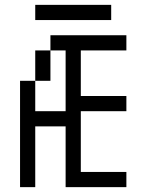

<svg xmlns="http://www.w3.org/2000/svg" viewBox="-20 -770 602 790"><path d="M312.5 -562.5H500V-625H187.5V-562.5H250V-312.5H125V-437.5H62.5V0H125V-250H250V0H500V-62.5H312.5V-312.5H500V-375H312.5ZM125 -437.5H187.5V-562.5H125ZM125 -687.5H437.5V-750H125Z"/></svg>

Font: ChillMoonMono
Style: Regular
Weight: 400
Designer: Warren2060
Foundry: ChillType
Version: Version 1.000;Glyphs 3.1.1 (3135)